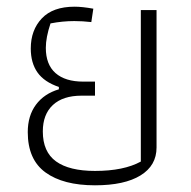

<svg xmlns="http://www.w3.org/2000/svg" viewBox="-20 -542 572 574"><path d="M63 -147Q63 -196 87.5 -229Q112 -262 156 -275V-282Q112 -297 92 -325.5Q72 -354 72 -397Q72 -452 105 -487Q138 -522 203 -522Q226 -522 259 -516L253 -476Q227 -479 202 -479Q167 -479 131 -472Q117 -430 117 -399Q117 -349 146 -323.5Q175 -298 229 -298H264V-256H224Q168 -256 138 -228Q108 -200 108 -149Q108 -88 147.5 -59.5Q187 -31 264 -31Q350 -31 401 -59V-512H448V-101Q448 -47 400 -17.5Q352 12 264 12Q169 12 116 -26.5Q63 -65 63 -147Z"/></svg>

Font: Athiti Light
Style: Regular
Weight: 300
Designer: CadsonDemak Team
Foundry: CadsonDemak
Version: Version 1.032